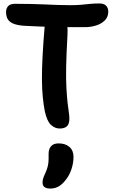

<svg xmlns="http://www.w3.org/2000/svg" viewBox="-20 -730 661 1110"><path d="M325 13Q298 13 275 -7.5Q252 -28 239 -87Q232 -123 227.5 -167Q223 -211 222.5 -268.5Q222 -326 226 -403.5Q230 -481 239 -587Q241 -614 255.5 -631Q270 -648 294 -648Q341 -648 357.5 -620Q374 -592 370 -526Q364 -420 362.5 -345Q361 -270 364 -220Q367 -170 370.5 -137.5Q374 -105 377.5 -83.5Q381 -62 381 -44Q381 -13 367 0Q353 13 325 13ZM471 -573Q418 -573 372.5 -573Q327 -573 286 -574Q245 -575 204 -577Q163 -579 119 -581Q78 -584 55.5 -594Q33 -604 24 -620.5Q15 -637 15 -661Q15 -681 27 -694.5Q39 -708 68 -708Q118 -708 158.5 -707Q199 -706 235.5 -704.5Q272 -703 308.5 -701.5Q345 -700 385 -700Q423 -700 449.5 -702.5Q476 -705 500 -707.5Q524 -710 555 -710Q581 -710 593.5 -697Q606 -684 606 -663Q606 -632 586 -612Q566 -592 535 -582.5Q504 -573 471 -573ZM271 360Q226 360 226 326Q226 315 229 303.5Q232 292 242 271Q253 247 257 227.5Q261 208 261 191.5Q261 175 261 159Q261 132 275 115.5Q289 99 319 99Q358 99 381.5 119.5Q405 140 405 177Q405 213 392 251.5Q379 290 350 322Q332 342 313 351Q294 360 271 360Z"/></svg>

Font: Shantell Sans SemiBold
Style: Regular
Weight: 600
Designer: Stephen Nixon, Anya Danilova, Shantell Martin
Foundry: Arrow Type
Version: Version 1.011;[c5ecc13dd]